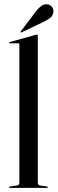

<svg xmlns="http://www.w3.org/2000/svg" viewBox="-20 -902 277 922"><path d="M161.5 -730.5V-25.5Q161.5 -13 173.5 -11L205 -6.5Q210 -6 210 -3Q210 0 206 0H26.5Q23.5 0 23.5 -3Q23.5 -5.5 30 -7L61 -11Q73 -13 73 -25V-688.5Q73 -694 67 -694H28Q24.5 -694 24.5 -697Q24.5 -699.5 28.5 -700.5L148.5 -734Q154.5 -736 157 -736Q161.5 -736 161.5 -730.5ZM150.5 -844.5Q164.5 -863 177.8 -872.8Q191 -882.5 205 -881.5Q220.5 -880.5 229 -869.5Q237.5 -858.5 236.5 -847.5Q235.5 -827.5 221 -816.2Q206.5 -805 188 -796.5L84.5 -747Q80.5 -745 79 -747Q77.5 -749.5 80.5 -752.5Z"/></svg>

Font: Fraunces144ptRegular
Style: Regular
Weight: 400
Version: Version 1.000;[0bf87f6ff]